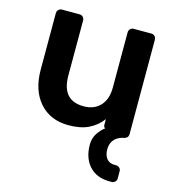

<svg xmlns="http://www.w3.org/2000/svg" viewBox="-110 -612 840 925"><g transform="rotate(15 310.5 -150.0)"><path d="M520 220Q456 220 419.5 180Q383 140 383 73Q383 40 400 15.5Q417 -9 434 -21Q426 -26 426 -37V-65Q399 -29 359 -9.5Q319 10 259 10Q168 10 114.5 -50.5Q61 -111 61 -215V-496Q61 -506 68 -513Q75 -520 85 -520H173Q183 -520 190 -513Q197 -506 197 -496V-221Q197 -97 306 -97Q358 -97 388.5 -129.5Q419 -162 419 -221V-496Q419 -506 426 -513Q433 -520 443 -520H531Q541 -520 548 -513Q555 -506 555 -496V-24Q555 -6 534 0L526 1Q497 10 483.5 28.5Q470 47 470 73Q470 102 483.5 119.5Q497 137 524 137H531Q541 137 548 143.5Q555 150 555 161V196Q555 206 548 213Q541 220 531 220Z"/></g></svg>

Font: Rubik Medium
Style: Regular
Weight: 500
Designer: Hubert and Fischer
Foundry: Hubert and Fischer
Version: Version 2.300; ttfautohint (v1.8.4.7-5d5b);gftools[0.9.30]